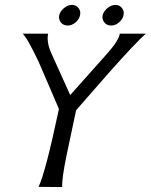

<svg xmlns="http://www.w3.org/2000/svg" viewBox="-20 -761 614 782"><path d="M468 -624H574Q533 -588 422 -463Q334 -363 290 -312Q264 -190 251 -128Q232 -35 233 1L137 0Q165 -57 220 -317Q215 -328 187.5 -393Q160 -458 137 -510Q90 -609 72 -624H176Q174 -614 174 -605Q174 -577 190 -542L266 -374L415 -541Q464 -596 468 -624ZM306 -699Q303 -683 288 -670Q273 -657 256 -657Q238 -657 228 -669.5Q218 -682 221 -699Q225 -715 240.5 -728Q256 -741 273 -741Q290 -741 300 -728Q310 -715 306 -699ZM483 -699Q480 -683 465 -670Q450 -657 433 -657Q415 -657 405 -669.5Q395 -682 398 -699Q402 -715 417.5 -728Q433 -741 450 -741Q467 -741 477 -728Q487 -715 483 -699Z"/></svg>

Font: GFS Neohellenic Rg
Style: Italic
Weight: 400
Italic angle: -12°
Designer: Takis Katsoulidis and George D. Matthiopoulos
Foundry: Takis Katsoulidis and George D. Matthiopoulos
Version: Version 1.0